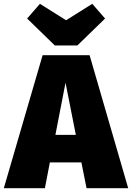

<svg xmlns="http://www.w3.org/2000/svg" viewBox="-45 -985 691 1005"><path d="M381 -135H216L190 0H-25L178 -696H424L626 0H408ZM352 -279 298 -552 245 -279ZM505 -888 360 -747H242L97 -888L164 -965L301 -879L438 -965Z"/></svg>

Font: FiraGO Heavy
Style: Regular
Weight: 900
Designer: bBox Type
Foundry: bBox Type GmbH
Version: Version 1.001